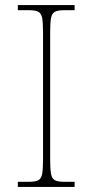

<svg xmlns="http://www.w3.org/2000/svg" viewBox="-20 -734 365 754"><path d="M50 0V-20H93Q118 -20 130 -26Q142 -32 145.5 -51Q149 -70 149 -108V-606Q149 -645 145.5 -663.5Q142 -682 130 -688Q118 -694 93 -694H50V-714H273V-694H233Q208 -694 196 -688Q184 -682 180.5 -663.5Q177 -645 177 -606V-108Q177 -70 180.5 -51Q184 -32 196 -26Q208 -20 233 -20H273V0Z"/></svg>

Font: Noto Serif Myanmar Thin
Style: Regular
Weight: 100
Designer: Ben Mitchell and the Monotype Design Team
Foundry: Monotype Imaging Inc.
Version: Version 2.106; ttfautohint (v1.8.4.7-5d5b)